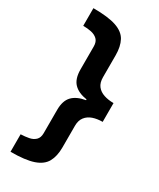

<svg xmlns="http://www.w3.org/2000/svg" viewBox="-222 -792 852 1027"><g transform="rotate(30 204.5 -278.5)"><path d="M33 57Q60 56 83.5 51.5Q107 47 122 32.5Q137 18 137 -10V-154Q137 -210 164 -238.5Q191 -267 245 -276V-281Q192 -289 164.5 -317.5Q137 -346 137 -404V-545Q137 -574 122 -588.5Q107 -603 83.5 -608Q60 -613 33 -613V-722Q125 -722 174.5 -705Q224 -688 243 -652.5Q262 -617 262 -563V-428Q262 -394 277.5 -374Q293 -354 320 -345Q347 -336 380 -336V-220Q347 -220 320.5 -211Q294 -202 278 -181.5Q262 -161 262 -128V6Q262 60 242.5 95.5Q223 131 173.5 148Q124 165 33 165Z"/></g></svg>

Font: Noto Sans Hebrew Thin
Style: Bold
Weight: 700
Version: Version 3.001